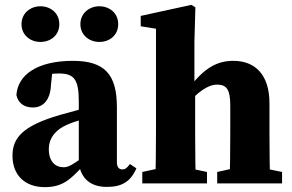

<svg xmlns="http://www.w3.org/2000/svg" viewBox="-20 -746 1188 781"><path d="M162 15.2C234.5 15.2 265.6 -15.7 314.1 -67.1H356.1L345.7 -127.2C273.8 -73.4 257.8 -65.7 238.7 -65.7C205 -65.7 178.6 -88.9 178.6 -139C178.6 -186 208.1 -219.7 253.4 -238.8C282.6 -252.3 336.6 -266.9 383.8 -278.8V-320.6C336.6 -309.4 265.7 -290.7 224.4 -278.6C70.2 -233.9 30.8 -183.9 30.8 -112.7C30.8 -30.4 84.6 15.2 162 15.2ZM414.6 14.3C475.3 14.3 510.9 -6.6 534.9 -61.2L508.4 -78.9C496.7 -62.3 488.6 -56.9 478.1 -56.9C463.7 -56.9 455.5 -66.4 455.5 -86.1V-310.4C455.5 -444.3 404.8 -498.5 276.5 -498.5C132.5 -498.5 52 -442.2 46.7 -358.9C54.5 -326 78.4 -308.8 114.1 -308.8C152.6 -308.8 185 -335.7 187.5 -402.2L194.7 -471.6L125.8 -432.7C169.3 -444.1 195 -447.1 219.5 -447.1C283.3 -447.1 300.5 -420.9 300.5 -332.3V-81.9C309.1 -21.3 346.6 14.3 414.6 14.3ZM144.3 -575.4C185.7 -575.4 221.3 -602.2 221.3 -647.9C221.3 -692.9 185.7 -720.5 144.3 -720.5C104.3 -720.5 67.5 -692.9 67.5 -647.9C67.5 -602.2 104.3 -575.4 144.3 -575.4ZM384 -575.4C425.4 -575.4 460.8 -602.2 460.8 -647.9C460.8 -692.9 425.4 -720.5 384 -720.5C344.1 -720.5 307 -692.9 307 -647.9C307 -602.2 344.1 -575.4 384 -575.4Z M558.8 0H822V-46.5L727.8 -66.5H651.5L558.8 -46.5V0ZM611.5 0H776.8C774.8 -45 773.8 -148 773.8 -210V-365.7L770.8 -378.7V-576.3L774.8 -716.1L758.7 -726.3L552.4 -681.3V-639.1L614.5 -629.1V-210C614.5 -148 613.5 -45 611.5 0ZM863.5 0H1127.4V-46.5L1029.6 -66.5H954L863.5 -46.5V0ZM913.7 0H1079.1C1077.1 -45 1076.1 -146 1076.1 -210V-326.5C1076.1 -441.9 1017.7 -498.5 929.6 -498.5C863 -498.5 810.6 -470.1 748.1 -386.9H731.4L741.7 -321.3C782.8 -370.9 826 -401.8 863 -401.8C903.5 -401.8 916.7 -379.8 916.7 -314.9V-210C916.7 -146 915.7 -45 913.7 0Z"/></svg>

Font: Source Serif Variable
Style: Regular
Weight: 389
Designer: Frank Grießhammer
Foundry: Adobe Systems Incorporated
Version: Version 3.001;hotconv 1.0.111;makeotfexe 2.5.65597